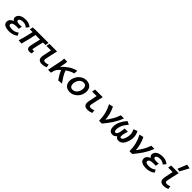

<svg xmlns="http://www.w3.org/2000/svg" viewBox="571 -2847 4907 4907"><g transform="rotate(45 3025.0 -393.0)"><path d="M184 -263Q161 -277 147.5 -298.5Q134 -320 134 -348Q134 -359 137 -369Q145 -410 171 -436.5Q197 -463 232 -478.5Q267 -494 307 -500Q347 -506 383 -506Q435 -506 483 -490.5Q531 -475 570 -443L580 -435L519 -360L507 -370Q450 -417 372 -417Q349 -417 326 -413Q303 -409 284.5 -400.5Q266 -392 254.5 -378.5Q243 -365 243 -345Q243 -320 280 -309Q297 -303 317.5 -301.5Q338 -300 354 -300Q383 -300 413 -303L432 -304L413 -210L400 -211Q381 -213 363 -213Q345 -213 327 -213Q302 -213 275 -209.5Q248 -206 225 -198Q203 -189 190 -174Q177 -159 177 -134Q177 -103 217 -89Q237 -83 259 -81Q281 -79 300 -79Q350 -79 389 -91.5Q428 -104 469 -132L484 -142L519 -63L510 -57Q454 -21 401 -4.5Q348 12 278 12Q248 12 211 7Q174 2 141.5 -12Q109 -26 87 -51.5Q65 -77 65 -118Q65 -175 99 -210Q133 -245 184 -263Z M641 -489 653 -490Q670 -491 688 -492.5Q706 -494 723 -494H1208L1190 -402H1099Q1080 -330 1063.5 -257Q1047 -184 1033 -111Q1031 -103 1031 -98Q1031 -88 1035.5 -84.5Q1040 -81 1053 -81Q1059 -81 1064 -82Q1067 -83 1070.5 -84Q1074 -85 1076 -86L1096 -91L1095 -3L1086 0Q1072 5 1056.5 8.5Q1041 12 1024 12Q976 12 950.5 -10Q925 -32 925 -77Q925 -98 930 -121Q935 -146 940.5 -170.5Q946 -195 951 -220Q962 -266 972 -311Q982 -356 992 -402H828Q808 -302 784 -203.5Q760 -105 733 -5L730 6L620 -1L625 -17Q655 -113 679 -209Q703 -305 723 -402H624Z M1242 -494H1516L1513 -479Q1495 -399 1476 -320.5Q1457 -242 1443 -162Q1441 -154 1440 -147Q1439 -140 1439 -132Q1439 -104 1453.5 -92.5Q1468 -81 1500 -81Q1521 -81 1542 -86Q1563 -91 1583 -99L1601 -106L1613 -20L1604 -16Q1571 -2 1538.5 5Q1506 12 1469 12Q1402 12 1367 -18Q1332 -48 1332 -111Q1332 -126 1334 -141.5Q1336 -157 1339 -173L1386 -403H1223Z M1849 -272Q1883 -310 1924.5 -346.5Q1966 -383 2012.5 -414.5Q2059 -446 2109.5 -470Q2160 -494 2211 -506L2231 -510L2222 -407L2212 -405Q2158 -391 2107.5 -364.5Q2057 -338 2012 -306Q2038 -231 2081 -159Q2124 -87 2172 -21L2186 -2L2059 8L2054 1Q2016 -54 1982 -112.5Q1948 -171 1924 -234Q1893 -206 1871.5 -183.5Q1850 -161 1835 -137Q1820 -113 1810 -83Q1800 -53 1792 -11L1789 0H1684L1756 -356Q1763 -387 1768 -418Q1773 -449 1772 -481V-494H1881L1882 -482Q1882 -480 1882.5 -477.5Q1883 -475 1883 -472Q1883 -446 1878.5 -420.5Q1874 -395 1869 -370Z M2663 -300Q2663 -349 2638.5 -381.5Q2614 -414 2560 -414Q2518 -414 2485 -393.5Q2452 -373 2429.5 -340.5Q2407 -308 2395.5 -269Q2384 -230 2384 -194Q2384 -145 2408.5 -113Q2433 -81 2487 -81Q2530 -81 2562.5 -101.5Q2595 -122 2617.5 -154Q2640 -186 2651.5 -224.5Q2663 -263 2663 -300ZM2271 -186Q2271 -242 2292 -299Q2313 -356 2352 -402Q2391 -448 2447 -477Q2503 -506 2574 -506Q2623 -506 2661 -490.5Q2699 -475 2724.5 -448.5Q2750 -422 2763 -386Q2776 -350 2776 -308Q2776 -251 2755.5 -194Q2735 -137 2696 -91.5Q2657 -46 2601 -17Q2545 12 2474 12Q2425 12 2387 -3.5Q2349 -19 2323.5 -45.5Q2298 -72 2284.5 -108Q2271 -144 2271 -186Z M2892 -494H3166L3163 -479Q3145 -399 3126 -320.5Q3107 -242 3093 -162Q3091 -154 3090 -147Q3089 -140 3089 -132Q3089 -104 3103.5 -92.5Q3118 -81 3150 -81Q3171 -81 3192 -86Q3213 -91 3233 -99L3251 -106L3263 -20L3254 -16Q3221 -2 3188.5 5Q3156 12 3119 12Q3052 12 3017 -18Q2982 -48 2982 -111Q2982 -126 2984 -141.5Q2986 -157 2989 -173L3036 -403H2873Z M3623 -133Q3652 -173 3681.5 -216Q3711 -259 3737 -304Q3763 -349 3784 -394.5Q3805 -440 3818 -485L3821 -494H3934L3928 -477Q3904 -411 3872 -349.5Q3840 -288 3801.5 -229.5Q3763 -171 3720 -115Q3677 -59 3632 -5L3628 0H3526V-24Q3526 -139 3498 -251Q3470 -363 3415 -467L3407 -481L3521 -508L3526 -498Q3547 -459 3563.5 -414Q3580 -369 3592.5 -321.5Q3605 -274 3613 -226Q3621 -178 3623 -133Z M4134 -51Q4114 -25 4084.5 -6.5Q4055 12 4016 12Q3977 12 3951.5 -3.5Q3926 -19 3911.5 -43Q3897 -67 3891.5 -95.5Q3886 -124 3886 -149Q3886 -250 3929.5 -338Q3973 -426 4040 -501L4048 -510L4139 -465L4127 -453Q4077 -396 4045.5 -342Q4014 -288 4000 -217Q3997 -201 3995 -186Q3993 -171 3993 -155Q3993 -143 3995 -129Q3997 -115 4002 -104Q4011 -81 4034 -81Q4060 -81 4077.5 -104Q4095 -127 4107 -169Q4118 -208 4122 -248Q4126 -288 4128 -311L4130 -323H4246L4241 -306Q4235 -287 4228.5 -264Q4222 -241 4216 -217.5Q4210 -194 4206.5 -171.5Q4203 -149 4203 -131Q4203 -108 4210 -94.5Q4217 -81 4237 -81Q4263 -81 4283.5 -106Q4304 -131 4318 -174Q4332 -214 4338 -254.5Q4344 -295 4344 -317Q4344 -355 4334.5 -388.5Q4325 -422 4308 -458L4302 -470L4407 -510L4413 -498Q4433 -455 4444.5 -412.5Q4456 -370 4456 -322Q4456 -296 4451.5 -261.5Q4447 -227 4436 -190Q4425 -153 4408 -116.5Q4391 -80 4366.5 -51.5Q4342 -23 4309 -5.5Q4276 12 4233 12Q4195 12 4170.5 -5.5Q4146 -23 4134 -51Z M4723 -133Q4752 -173 4781.5 -216Q4811 -259 4837 -304Q4863 -349 4884 -394.5Q4905 -440 4918 -485L4921 -494H5034L5028 -477Q5004 -411 4972 -349.5Q4940 -288 4901.5 -229.5Q4863 -171 4820 -115Q4777 -59 4732 -5L4728 0H4626V-24Q4626 -139 4598 -251Q4570 -363 4515 -467L4507 -481L4621 -508L4626 -498Q4647 -459 4663.5 -414Q4680 -369 4692.5 -321.5Q4705 -274 4713 -226Q4721 -178 4723 -133Z M5134 -263Q5111 -277 5097.5 -298.5Q5084 -320 5084 -348Q5084 -359 5087 -369Q5095 -410 5121 -436.5Q5147 -463 5182 -478.5Q5217 -494 5257 -500Q5297 -506 5333 -506Q5385 -506 5433 -490.5Q5481 -475 5520 -443L5530 -435L5469 -360L5457 -370Q5400 -417 5322 -417Q5299 -417 5276 -413Q5253 -409 5234.5 -400.5Q5216 -392 5204.5 -378.5Q5193 -365 5193 -345Q5193 -320 5230 -309Q5247 -303 5267.5 -301.5Q5288 -300 5304 -300Q5333 -300 5363 -303L5382 -304L5363 -210L5350 -211Q5331 -213 5313 -213Q5295 -213 5277 -213Q5252 -213 5225 -209.5Q5198 -206 5175 -198Q5153 -189 5140 -174Q5127 -159 5127 -134Q5127 -103 5167 -89Q5187 -83 5209 -81Q5231 -79 5250 -79Q5300 -79 5339 -91.5Q5378 -104 5419 -132L5434 -142L5469 -63L5460 -57Q5404 -21 5351 -4.5Q5298 12 5228 12Q5198 12 5161 7Q5124 2 5091.5 -12Q5059 -26 5037 -51.5Q5015 -77 5015 -118Q5015 -175 5049 -210Q5083 -245 5134 -263Z M5639 -494H5914L5910 -479Q5893 -399 5874 -320.5Q5855 -242 5840 -162Q5838 -154 5837 -147Q5836 -140 5836 -132Q5836 -104 5851 -92.5Q5866 -81 5898 -81Q5918 -81 5939 -86Q5960 -91 5980 -99L5998 -106L6011 -20L6001 -16Q5938 12 5867 12Q5799 12 5764 -18Q5729 -48 5729 -111Q5729 -126 5731 -141.5Q5733 -157 5736 -173L5783 -403H5621ZM5811 -551 5912 -798 6024 -778 5893 -536Z"/></g></svg>

Font: Codetta
Style: Bold Italic
Weight: 700
Italic angle: -11°
Designer: Ulrich Proeller
Foundry: PROSA GmbH
Version: Version 2.00;September 29, 2018;FontCreator 11.5.0.2427 64-b